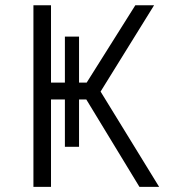

<svg xmlns="http://www.w3.org/2000/svg" viewBox="-20 -725 655 745"><path d="M286.7 -155.4H231.8V-339H177.9V0H109.7V-704.6H177.9V-404.6H231.8V-583.1H286.7V-404.6H316.4L505.1 -704.6H577.9L370.3 -369.7L597.4 0H521L314.9 -339H286.7Z"/></svg>

Font: Fira Code Fixed Light
Style: Regular
Weight: 300
Monospace: yes
Designer: Carrois Corporate, Edenspiekermann AG, Nikita Prokopov
Foundry: Carrois Corporate, Edenspiekermann AG, Nikita Prokopov
Version: Version 5.002